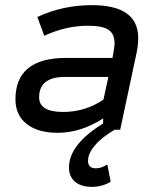

<svg xmlns="http://www.w3.org/2000/svg" viewBox="-20 -504 620 746"><path d="M204 12Q127 12 83.5 -22.5Q40 -57 40 -118Q40 -279 237 -279H417L420 -295Q422 -307 423.5 -317.5Q425 -328 425 -336Q425 -373 401 -388.5Q377 -404 322 -404Q236 -404 152 -365L125 -438Q224 -484 337 -484Q517 -484 517 -356Q517 -343 515.5 -329Q514 -315 511 -300L447 0H380L381 -44Q294 12 204 12ZM225 -69Q311 -69 382 -117L401 -205H232Q132 -205 132 -126Q132 -69 225 -69ZM336 222Q295 222 271.5 202Q248 182 248 147Q248 57 382 -25L429 -2Q377 28 349.5 60Q322 92 322 121Q322 150 353 150Q374 150 397 135L410 202Q378 222 336 222Z"/></svg>

Font: Sometype Mono Medium
Style: Italic
Weight: 500
Italic angle: -12°
Monospace: yes
Designer: Ryoichi Tsunekawa
Foundry: Dharma Type
Version: Version 1.000; ttfautohint (v1.8.3)